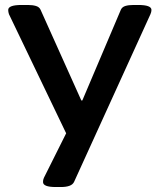

<svg xmlns="http://www.w3.org/2000/svg" viewBox="-20 -545 646 772"><path d="M204 207Q153 207 153 187Q153 184 153.5 180Q154 176 157 169L246 -9L16 -488Q13 -497 13 -505Q13 -525 67 -525H92Q111 -525 124.5 -521Q138 -517 143 -506L307 -141H311L466 -506Q471 -517 484 -521Q497 -525 517 -525H536Q589 -525 589 -505Q589 -497 585 -488L278 186Q273 197 259.5 202Q246 207 225 207Z"/></svg>

Font: Asap Expanded SemiBold
Style: Regular
Weight: 600
Width: 7
Designer: Pablo Cosgaya
Foundry: Omnibus-Type
Version: Version 3.001; ttfautohint (v1.8.4.7-5d5b)